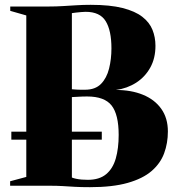

<svg xmlns="http://www.w3.org/2000/svg" viewBox="-20 -770 726 796"><path d="M89 -36.5V-706L22.5 -725V-743H182Q213.5 -743 241.2 -744.8Q269 -746.5 296.8 -748.2Q324.5 -750 356 -750Q436 -750 488.2 -736.8Q540.5 -723.5 570.2 -700.2Q600 -677 612.2 -646.2Q624.5 -615.5 624.5 -580Q624.5 -528.5 603 -489.8Q581.5 -451 544.5 -427.2Q507.5 -403.5 461 -397Q524 -397 572.5 -377.2Q621 -357.5 648.5 -319Q676 -280.5 676 -225Q676 -176.5 660.5 -134.5Q645 -92.5 608.5 -61Q572 -29.5 509.5 -11.8Q447 6 353 6Q315.5 6 290 4.5Q264.5 3 240.5 1.5Q216.5 0 184 0H22V-18.5ZM278 -400Q284 -399.5 290.8 -399Q297.5 -398.5 304.2 -398.2Q311 -398 318.2 -398Q325.5 -398 332.5 -398Q375 -398 398.8 -422.2Q422.5 -446.5 432.2 -485.8Q442 -525 442 -569.5Q442 -643.5 418.2 -682.2Q394.5 -721 335 -721Q328 -721 316.8 -720Q305.5 -719 294.8 -717.8Q284 -716.5 278 -715.5ZM278 -34Q285 -31 295.8 -28.8Q306.5 -26.5 319 -25.5Q331.5 -24.5 344 -24.5Q392 -24.5 420 -47.8Q448 -71 460 -113Q472 -155 472 -210.5Q472 -295.5 442.5 -332.8Q413 -370 341.5 -370Q332 -370 323.2 -369.8Q314.5 -369.5 306.5 -369Q298.5 -368.5 291.2 -368.2Q284 -368 278 -367.5ZM402 -224V-191H27V-224Z"/></svg>

Font: Merriweather 144pt Black
Style: Regular
Weight: 900
Version: Version 2.100